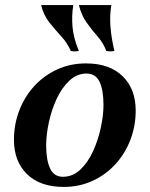

<svg xmlns="http://www.w3.org/2000/svg" viewBox="-20 -721 590 757"><path d="M321 -431Q283 -431 253 -402.5Q223 -374 203 -330.5Q183 -287 172.5 -238Q162 -189 162 -148Q162 -90 177.5 -57Q193 -24 228 -24L231 16Q138 16 86.5 -34.5Q35 -85 35 -170Q35 -231 56 -285.5Q77 -340 115 -381.5Q153 -423 205 -447Q257 -471 319 -471ZM228 -24Q267 -24 297 -52.5Q327 -81 347 -125Q367 -169 377.5 -218Q388 -267 388 -307Q388 -366 372.5 -398.5Q357 -431 321 -431L319 -471Q412 -471 463.5 -420.5Q515 -370 515 -285Q515 -224 494 -169.5Q473 -115 435 -73.5Q397 -32 345 -8Q293 16 231 16ZM291 -701H419Q412 -661 415.5 -616Q419 -571 431 -520Q414 -517 399 -520Q388 -551 365 -577Q342 -603 321.5 -632Q301 -661 291 -701ZM142 -701H269Q262 -658 266 -614Q270 -570 291 -520Q274 -517 259 -520Q246 -551 222 -577Q198 -603 175 -632Q152 -661 142 -701Z"/></svg>

Font: Poltawski Nowy SemiBold
Style: Italic
Weight: 600
Italic angle: -12°
Version: Version 1.001;gftools[0.9.25]